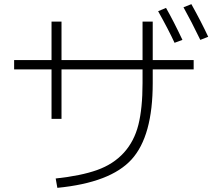

<svg xmlns="http://www.w3.org/2000/svg" viewBox="-20 -867 1040 924"><path d="M741 -813 779 -829Q815 -766 858 -675L820 -661Q792 -722 741 -813ZM863 -832 901 -847Q950 -759 982 -690L944 -675Q901 -764 863 -832ZM48 -578H228V-763H276V-578H666V-763H715V-578H912V-533H715V-467Q715 -212 613.5 -100Q512 12 256 37L248 -8Q370 -21 448 -49Q526 -77 576 -132Q626 -187 646 -266.5Q666 -346 666 -467V-533H276V-295H228V-533H48Z"/></svg>

Font: Mplus 1p Light
Style: Regular
Weight: 300
Version: Version 1.061